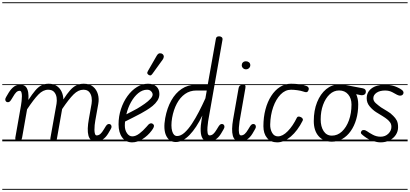

<svg xmlns="http://www.w3.org/2000/svg" viewBox="-25 -1250 3625 1698"><path d="M135 0Q124 0 116 -8.2Q108 -16.5 110.5 -32.5L160.5 -316.5Q163.5 -333.5 166 -355.8Q168.5 -378 168.8 -398.8Q169 -419.5 164.5 -433.2Q160 -447 149.5 -447Q132.5 -447 119.2 -434.5Q106 -422 89.5 -393L81 -379Q70.5 -361 62.8 -353.5Q55 -346 45 -346Q35 -346 28.2 -352.5Q21.5 -359 21.5 -371.5Q21.5 -379 31 -395.2Q40.5 -411.5 52.5 -431.5Q74.5 -467 101.8 -486Q129 -505 171.5 -499Q194.5 -495.5 207.2 -478Q220 -460.5 224.5 -432Q229 -403.5 226 -366Q260 -418 286.8 -449.5Q313.5 -481 341.5 -495.2Q369.5 -509.5 405.5 -509.5Q448 -509.5 476.5 -490.2Q505 -471 519.8 -439.2Q534.5 -407.5 535.5 -370.5Q567.5 -420.5 594.5 -451Q621.5 -481.5 650.2 -495.5Q679 -509.5 716 -509.5Q766.5 -509.5 797.8 -483.8Q829 -458 840.8 -417Q852.5 -376 844 -330.5L817.5 -182Q814.5 -165.5 812.2 -143.5Q810 -121.5 810.2 -100.8Q810.5 -80 815 -66.2Q819.5 -52.5 830 -52.5Q847.5 -52.5 862.2 -65Q877 -77.5 894 -106.5L902.5 -120.5Q912.5 -138.5 920.5 -146Q928.5 -153.5 938.5 -153.5Q948.5 -153.5 955 -147Q961.5 -140.5 961.5 -127.5Q961.5 -120 952 -104Q942.5 -88 931 -68Q909.5 -33 883 -16.5Q856.5 0 819 0Q794 0 778.8 -13.5Q763.5 -27 756.8 -52.5Q750 -78 751.2 -114.8Q752.5 -151.5 761 -198.5L785 -333Q789.5 -359 785.2 -387.8Q781 -416.5 764 -436.5Q747 -456.5 712 -456.5Q667.5 -456.5 625.5 -414.8Q583.5 -373 524.5 -285.5L478.5 -24.5Q478 -18.5 473.5 -9.2Q469 0 445.5 0Q427 0 423 -9.2Q419 -18.5 420.5 -27.5L475 -333Q479.5 -359 475.5 -387.5Q471.5 -416 454 -436.2Q436.5 -456.5 401 -456.5Q356 -456.5 314.8 -414.2Q273.5 -372 214.5 -283L170.5 -33Q168 -16 158 -8Q148 0 135 0ZM135 0Q124 0 116 -8.2Q108 -16.5 110.5 -32.5L160.5 -316.5Q163.5 -333.5 166 -355.8Q168.5 -378 168.8 -398.8Q169 -419.5 164.5 -433.2Q160 -447 149.5 -447Q132.5 -447 119.2 -434.5Q106 -422 89.5 -393L81 -379Q70.5 -361 62.8 -353.5Q55 -346 45 -346Q35 -346 28.2 -352.5Q21.5 -359 21.5 -371.5Q21.5 -379 31 -395.2Q40.5 -411.5 52.5 -431.5Q74.5 -467 101.8 -486Q129 -505 171.5 -499Q194.5 -495.5 207.2 -478Q220 -460.5 224.5 -432Q229 -403.5 226 -366Q260 -418 286.8 -449.5Q313.5 -481 341.5 -495.2Q369.5 -509.5 405.5 -509.5Q448 -509.5 476.5 -490.2Q505 -471 519.8 -439.2Q534.5 -407.5 535.5 -370.5Q567.5 -420.5 594.5 -451Q621.5 -481.5 650.2 -495.5Q679 -509.5 716 -509.5Q766.5 -509.5 797.8 -483.8Q829 -458 840.8 -417Q852.5 -376 844 -330.5L817.5 -182Q814.5 -165.5 812.2 -143.5Q810 -121.5 810.2 -100.8Q810.5 -80 815 -66.2Q819.5 -52.5 830 -52.5Q847.5 -52.5 862.2 -65Q877 -77.5 894 -106.5L902.5 -120.5Q912.5 -138.5 920.5 -146Q928.5 -153.5 938.5 -153.5Q948.5 -153.5 955 -147Q961.5 -140.5 961.5 -127.5Q961.5 -120 952 -104Q942.5 -88 931 -68Q909.5 -33 883 -16.5Q856.5 0 819 0Q794 0 778.8 -13.5Q763.5 -27 756.8 -52.5Q750 -78 751.2 -114.8Q752.5 -151.5 761 -198.5L785 -333Q789.5 -359 785.2 -387.8Q781 -416.5 764 -436.5Q747 -456.5 712 -456.5Q667.5 -456.5 625.5 -414.8Q583.5 -373 524.5 -285.5L478.5 -24.5Q478 -18.5 473.5 -9.2Q469 0 445.5 0Q427 0 423 -9.2Q419 -18.5 420.5 -27.5L475 -333Q479.5 -359 475.5 -387.5Q471.5 -416 454 -436.2Q436.5 -456.5 401 -456.5Q356 -456.5 314.8 -414.2Q273.5 -372 214.5 -283L170.5 -33Q168 -16 158 -8Q148 0 135 0ZM-5 420.5H988.5V428.5H-5ZM-5 -16H988.5V0H-5ZM-5 -505.5H988.5V-497.5H-5ZM-5 -1230H988.5V-1222H-5Z M1143.5 9Q1087.5 9 1055.5 -34.5Q1023.5 -78 1023.5 -151Q1023.5 -221 1044.8 -285.5Q1066 -350 1102.5 -400.5Q1139 -451 1185.8 -480.2Q1232.5 -509.5 1284 -509.5Q1331 -509.5 1357.8 -485.5Q1384.5 -461.5 1384.5 -418.5Q1384.5 -387 1367.5 -360.8Q1350.5 -334.5 1324.5 -313.2Q1298.5 -292 1270.8 -275.5Q1243 -259 1221 -246.5Q1191.5 -230 1150.2 -209.8Q1109 -189.5 1081 -175Q1080 -166 1079.5 -156.8Q1079 -147.5 1079 -138Q1079 -100 1098 -72Q1117 -44 1145 -44Q1174.5 -44 1207.2 -68.5Q1240 -93 1270.5 -128.5Q1290 -154 1303.2 -158Q1316.5 -162 1326 -154.5Q1333 -150 1335.8 -143.2Q1338.5 -136.5 1334.2 -124.8Q1330 -113 1315 -93.5Q1281.5 -49 1235.2 -20Q1189 9 1143.5 9ZM1092.5 -239Q1114 -250.5 1139.5 -263.5Q1165 -276.5 1187.5 -289Q1223 -310 1254.5 -332.2Q1286 -354.5 1305.5 -375.5Q1325 -396.5 1325 -414Q1325 -428 1312 -442.2Q1299 -456.5 1275.5 -456.5Q1235 -456.5 1198.2 -426.5Q1161.5 -396.5 1133.8 -347Q1106 -297.5 1092.5 -239ZM1143.5 9Q1087.5 9 1055.5 -34.5Q1023.5 -78 1023.5 -151Q1023.5 -221 1044.8 -285.5Q1066 -350 1102.5 -400.5Q1139 -451 1185.8 -480.2Q1232.5 -509.5 1284 -509.5Q1331 -509.5 1357.8 -485.5Q1384.5 -461.5 1384.5 -418.5Q1384.5 -387 1367.5 -360.8Q1350.5 -334.5 1324.5 -313.2Q1298.5 -292 1270.8 -275.5Q1243 -259 1221 -246.5Q1191.5 -230 1150.2 -209.8Q1109 -189.5 1081 -175Q1080 -166 1079.5 -156.8Q1079 -147.5 1079 -138Q1079 -100 1098 -72Q1117 -44 1145 -44Q1174.5 -44 1207.2 -68.5Q1240 -93 1270.5 -128.5Q1290 -154 1303.2 -158Q1316.5 -162 1326 -154.5Q1333 -150 1335.8 -143.2Q1338.5 -136.5 1334.2 -124.8Q1330 -113 1315 -93.5Q1281.5 -49 1235.2 -20Q1189 9 1143.5 9ZM1092.5 -239Q1114 -250.5 1139.5 -263.5Q1165 -276.5 1187.5 -289Q1223 -310 1254.5 -332.2Q1286 -354.5 1305.5 -375.5Q1325 -396.5 1325 -414Q1325 -428 1312 -442.2Q1299 -456.5 1275.5 -456.5Q1235 -456.5 1198.2 -426.5Q1161.5 -396.5 1133.8 -347Q1106 -297.5 1092.5 -239ZM1290.5 -587Q1282.5 -592 1278.5 -599.5Q1274.5 -607 1283.5 -622.5L1360.5 -756.5Q1373 -778 1388.2 -778.8Q1403.5 -779.5 1412.5 -772Q1424 -761.5 1423.5 -748.8Q1423 -736 1414.5 -724L1322 -596Q1313 -583.5 1305.2 -583.2Q1297.5 -583 1290.5 -587ZM978.5 420.5H1399V428.5H978.5ZM978.5 -16H1399V0H978.5ZM978.5 -505.5H1399V-497.5H978.5ZM978.5 -1230H1399V-1222H978.5Z M1497 -207.5Q1485 -134 1497.5 -90.5Q1510 -47 1541.5 -47Q1573.5 -47 1606.5 -76.5Q1639.5 -106 1671.8 -154.8Q1704 -203.5 1734.5 -262.5Q1765 -321.5 1791.5 -380.5L1803.5 -449.5H1711Q1655 -449.5 1611.5 -419Q1568 -388.5 1539 -334Q1510 -279.5 1497 -207.5ZM1436 -205.5Q1452.5 -295 1489.8 -361.2Q1527 -427.5 1581.8 -464Q1636.5 -500.5 1706 -500.5H1812L1884.5 -908Q1886.5 -920.5 1895.2 -925Q1904 -929.5 1915 -928.5Q1929 -928 1937 -920Q1945 -912 1942.5 -897.5L1815.5 -176.5Q1812 -154 1809.8 -124.8Q1807.5 -95.5 1811.2 -74Q1815 -52.5 1829 -52.5Q1846 -52.5 1860.8 -65Q1875.5 -77.5 1892.5 -106.5L1901 -120.5Q1911.5 -138.5 1919.2 -146Q1927 -153.5 1937 -153.5Q1947 -153.5 1953.5 -147Q1960 -140.5 1960 -127.5Q1960 -120 1950.8 -104Q1941.5 -88 1929.5 -68Q1908 -33 1881.5 -16.5Q1855 0 1817.5 0Q1784.5 0 1768 -23.5Q1751.5 -47 1749.8 -91.5Q1748 -136 1759 -198.5L1764.5 -228.5Q1712 -119 1651.5 -56.5Q1591 6 1529.5 6Q1471.5 6 1444.8 -49.8Q1418 -105.5 1436 -205.5ZM1497 -207.5Q1485 -134 1497.5 -90.5Q1510 -47 1541.5 -47Q1573.5 -47 1606.5 -76.5Q1639.5 -106 1671.8 -154.8Q1704 -203.5 1734.5 -262.5Q1765 -321.5 1791.5 -380.5L1803.5 -449.5H1711Q1655 -449.5 1611.5 -419Q1568 -388.5 1539 -334Q1510 -279.5 1497 -207.5ZM1436 -205.5Q1452.5 -295 1489.8 -361.2Q1527 -427.5 1581.8 -464Q1636.5 -500.5 1706 -500.5H1812L1884.5 -908Q1886.5 -920.5 1895.2 -925Q1904 -929.5 1915 -928.5Q1929 -928 1937 -920Q1945 -912 1942.5 -897.5L1815.5 -176.5Q1812 -154 1809.8 -124.8Q1807.5 -95.5 1811.2 -74Q1815 -52.5 1829 -52.5Q1846 -52.5 1860.8 -65Q1875.5 -77.5 1892.5 -106.5L1901 -120.5Q1911.5 -138.5 1919.2 -146Q1927 -153.5 1937 -153.5Q1947 -153.5 1953.5 -147Q1960 -140.5 1960 -127.5Q1960 -120 1950.8 -104Q1941.5 -88 1929.5 -68Q1908 -33 1881.5 -16.5Q1855 0 1817.5 0Q1784.5 0 1768 -23.5Q1751.5 -47 1749.8 -91.5Q1748 -136 1759 -198.5L1764.5 -228.5Q1712 -119 1651.5 -56.5Q1591 6 1529.5 6Q1471.5 6 1444.8 -49.8Q1418 -105.5 1436 -205.5ZM1389 420.5H1987V428.5H1389ZM1389 -16H1987V0H1389ZM1389 -505.5H1987V-497.5H1389ZM1389 -1230H1987V-1222H1389Z M2036.5 -194 2084.5 -467Q2086.5 -479 2091.2 -486.5Q2096 -494 2104.8 -497.2Q2113.5 -500.5 2126.5 -500.5Q2141 -500.5 2144.5 -493.8Q2148 -487 2145 -470L2093.5 -176Q2090 -153 2087.8 -124Q2085.5 -95 2089.2 -73.8Q2093 -52.5 2106.5 -52.5Q2124 -52.5 2138.8 -65Q2153.5 -77.5 2170.5 -106.5L2179 -120.5Q2189 -138.5 2197 -146Q2205 -153.5 2215 -153.5Q2225 -153.5 2231.5 -147Q2238 -140.5 2238 -127.5Q2238 -120 2228.5 -104Q2219 -88 2207.5 -68Q2186 -33 2159.5 -16.5Q2133 0 2095.5 0Q2071 0 2055.8 -13Q2040.5 -26 2033.8 -51Q2027 -76 2027.8 -112Q2028.5 -148 2036.5 -194ZM2113 -673.5Q2113 -688 2123 -698Q2133 -708 2150.5 -708Q2166 -708 2177.2 -698.8Q2188.5 -689.5 2188.5 -673.5Q2188.5 -658.5 2177.5 -647.8Q2166.5 -637 2150.5 -637Q2134.5 -637 2123.8 -647.8Q2113 -658.5 2113 -673.5ZM2036.5 -194 2084.5 -467Q2086.5 -479 2091.2 -486.5Q2096 -494 2104.8 -497.2Q2113.5 -500.5 2126.5 -500.5Q2141 -500.5 2144.5 -493.8Q2148 -487 2145 -470L2093.5 -176Q2090 -153 2087.8 -124Q2085.5 -95 2089.2 -73.8Q2093 -52.5 2106.5 -52.5Q2124 -52.5 2138.8 -65Q2153.5 -77.5 2170.5 -106.5L2179 -120.5Q2189 -138.5 2197 -146Q2205 -153.5 2215 -153.5Q2225 -153.5 2231.5 -147Q2238 -140.5 2238 -127.5Q2238 -120 2228.5 -104Q2219 -88 2207.5 -68Q2186 -33 2159.5 -16.5Q2133 0 2095.5 0Q2071 0 2055.8 -13Q2040.5 -26 2033.8 -51Q2027 -76 2027.8 -112Q2028.5 -148 2036.5 -194ZM2113 -673.5Q2113 -688 2123 -698Q2133 -708 2150.5 -708Q2166 -708 2177.2 -698.8Q2188.5 -689.5 2188.5 -673.5Q2188.5 -658.5 2177.5 -647.8Q2166.5 -637 2150.5 -637Q2134.5 -637 2123.8 -647.8Q2113 -658.5 2113 -673.5ZM1977 420.5H2265V428.5H1977ZM1977 -16H2265V0H1977ZM1977 -505.5H2265V-497.5H1977ZM1977 -1230H2265V-1222H1977Z M2426.5 9Q2369 9 2336.8 -30Q2304.5 -69 2304.5 -134Q2304.5 -214 2322.8 -282.5Q2341 -351 2374 -402Q2407 -453 2451.5 -481.2Q2496 -509.5 2548.5 -509.5Q2584 -509.5 2621 -505Q2658 -500.5 2682.5 -490.5Q2693.5 -487 2699.2 -480.8Q2705 -474.5 2705.8 -466.8Q2706.5 -459 2702 -450Q2696.5 -436.5 2685.8 -435Q2675 -433.5 2657.5 -440.5Q2635.5 -448 2604.5 -452.2Q2573.5 -456.5 2548.5 -456.5Q2497.5 -456.5 2456.5 -414.5Q2415.5 -372.5 2391 -302.8Q2366.5 -233 2364.5 -149Q2363.5 -107.5 2381.5 -75.8Q2399.5 -44 2433 -44Q2475 -44 2520 -90Q2565 -136 2601 -210Q2605.5 -218.5 2615.2 -219.2Q2625 -220 2638 -213Q2648 -208 2652 -199.2Q2656 -190.5 2652 -183.5Q2607 -94 2547 -42.5Q2487 9 2426.5 9ZM2426.5 9Q2369 9 2336.8 -30Q2304.5 -69 2304.5 -134Q2304.5 -214 2322.8 -282.5Q2341 -351 2374 -402Q2407 -453 2451.5 -481.2Q2496 -509.5 2548.5 -509.5Q2584 -509.5 2621 -505Q2658 -500.5 2682.5 -490.5Q2693.5 -487 2699.2 -480.8Q2705 -474.5 2705.8 -466.8Q2706.5 -459 2702 -450Q2696.5 -436.5 2685.8 -435Q2675 -433.5 2657.5 -440.5Q2635.5 -448 2604.5 -452.2Q2573.5 -456.5 2548.5 -456.5Q2497.5 -456.5 2456.5 -414.5Q2415.5 -372.5 2391 -302.8Q2366.5 -233 2364.5 -149Q2363.5 -107.5 2381.5 -75.8Q2399.5 -44 2433 -44Q2475 -44 2520 -90Q2565 -136 2601 -210Q2605.5 -218.5 2615.2 -219.2Q2625 -220 2638 -213Q2648 -208 2652 -199.2Q2656 -190.5 2652 -183.5Q2607 -94 2547 -42.5Q2487 9 2426.5 9ZM2255 420.5H2710.5V428.5H2255ZM2255 -16H2710.5V0H2255ZM2255 -505.5H2710.5V-497.5H2255ZM2255 -1230H2710.5V-1222H2255Z M2910 3Q2835.5 3 2792.8 -45.8Q2750 -94.5 2750 -179.5Q2750 -273 2779.2 -346Q2808.5 -419 2859.2 -461Q2910 -503 2974 -503Q2983.5 -503 2992.8 -502.8Q3002 -502.5 3013 -501.2Q3024 -500 3037.5 -497Q3039.5 -497 3055.5 -493.8Q3071.5 -490.5 3103 -484.5Q3134.5 -478.5 3182 -469.5Q3198.5 -466 3204.5 -458.5Q3210.5 -451 3210.5 -440.5Q3210.5 -419.5 3195 -412.2Q3179.5 -405 3158 -410L3125 -417Q3133.5 -398.5 3138.2 -375.8Q3143 -353 3143 -327Q3143 -255.5 3125.5 -195.2Q3108 -135 3076.5 -90.5Q3045 -46 3002.5 -21.5Q2960 3 2910 3ZM2811 -194Q2811 -130.5 2837 -90.5Q2863 -50.5 2910 -50.5Q2960 -50.5 2999.2 -87.2Q3038.5 -124 3061 -186.2Q3083.5 -248.5 3083.5 -325.5Q3083.5 -380.5 3054 -415.2Q3024.5 -450 2974 -450Q2927 -450 2890.2 -415.5Q2853.5 -381 2832.2 -323Q2811 -265 2811 -194ZM2910 3Q2835.5 3 2792.8 -45.8Q2750 -94.5 2750 -179.5Q2750 -273 2779.2 -346Q2808.5 -419 2859.2 -461Q2910 -503 2974 -503Q2983.5 -503 2992.8 -502.8Q3002 -502.5 3013 -501.2Q3024 -500 3037.5 -497Q3039.5 -497 3055.5 -493.8Q3071.5 -490.5 3103 -484.5Q3134.5 -478.5 3182 -469.5Q3198.5 -466 3204.5 -458.5Q3210.5 -451 3210.5 -440.5Q3210.5 -419.5 3195 -412.2Q3179.5 -405 3158 -410L3125 -417Q3133.5 -398.5 3138.2 -375.8Q3143 -353 3143 -327Q3143 -255.5 3125.5 -195.2Q3108 -135 3076.5 -90.5Q3045 -46 3002.5 -21.5Q2960 3 2910 3ZM2811 -194Q2811 -130.5 2837 -90.5Q2863 -50.5 2910 -50.5Q2960 -50.5 2999.2 -87.2Q3038.5 -124 3061 -186.2Q3083.5 -248.5 3083.5 -325.5Q3083.5 -380.5 3054 -415.2Q3024.5 -450 2974 -450Q2927 -450 2890.2 -415.5Q2853.5 -381 2832.2 -323Q2811 -265 2811 -194ZM2700.5 420.5H3142.5V428.5H2700.5ZM2700.5 -16H3142.5V0H2700.5ZM2700.5 -505.5H3142.5V-497.5H2700.5ZM2700.5 -1230H3142.5V-1222H2700.5Z M3340.5 9Q3311.5 9 3273.2 -3Q3235 -15 3199.5 -42Q3181 -55.5 3171.5 -65.5Q3162 -75.5 3171 -89.5Q3176.5 -100 3191.5 -100Q3206.5 -100 3221.5 -89Q3238.5 -76.5 3271.2 -58.8Q3304 -41 3340.5 -41Q3382.5 -41 3409.5 -67.8Q3436.5 -94.5 3436.5 -128Q3436.5 -151.5 3425.2 -167.2Q3414 -183 3399.5 -194.5Q3384 -207.5 3358.5 -223.2Q3333 -239 3302.5 -257.5Q3272 -276.5 3245 -308.2Q3218 -340 3218 -380.5Q3218 -435.5 3260.8 -468Q3303.5 -500.5 3381 -500.5Q3409.5 -500.5 3442.2 -493.8Q3475 -487 3514 -465Q3534 -454 3540.5 -441.8Q3547 -429.5 3539.5 -417Q3533 -406.5 3518.5 -404.5Q3504 -402.5 3486 -412Q3473.5 -419 3445.2 -434.2Q3417 -449.5 3381 -449.5Q3334 -449.5 3305.2 -429.8Q3276.5 -410 3276.5 -380.5Q3276.5 -356.5 3299 -336.8Q3321.5 -317 3344.5 -300.5Q3375 -280.5 3402.2 -265.2Q3429.5 -250 3452.5 -225.5Q3471.5 -207.5 3483.5 -185.2Q3495.5 -163 3495.5 -124.5Q3495.5 -88 3475.5 -57.5Q3455.5 -27 3420.5 -9Q3385.5 9 3340.5 9ZM3340.5 9Q3311.5 9 3273.2 -3Q3235 -15 3199.5 -42Q3181 -55.5 3171.5 -65.5Q3162 -75.5 3171 -89.5Q3176.5 -100 3191.5 -100Q3206.5 -100 3221.5 -89Q3238.5 -76.5 3271.2 -58.8Q3304 -41 3340.5 -41Q3382.5 -41 3409.5 -67.8Q3436.5 -94.5 3436.5 -128Q3436.5 -151.5 3425.2 -167.2Q3414 -183 3399.5 -194.5Q3384 -207.5 3358.5 -223.2Q3333 -239 3302.5 -257.5Q3272 -276.5 3245 -308.2Q3218 -340 3218 -380.5Q3218 -435.5 3260.8 -468Q3303.5 -500.5 3381 -500.5Q3409.5 -500.5 3442.2 -493.8Q3475 -487 3514 -465Q3534 -454 3540.5 -441.8Q3547 -429.5 3539.5 -417Q3533 -406.5 3518.5 -404.5Q3504 -402.5 3486 -412Q3473.5 -419 3445.2 -434.2Q3417 -449.5 3381 -449.5Q3334 -449.5 3305.2 -429.8Q3276.5 -410 3276.5 -380.5Q3276.5 -356.5 3299 -336.8Q3321.5 -317 3344.5 -300.5Q3375 -280.5 3402.2 -265.2Q3429.5 -250 3452.5 -225.5Q3471.5 -207.5 3483.5 -185.2Q3495.5 -163 3495.5 -124.5Q3495.5 -88 3475.5 -57.5Q3455.5 -27 3420.5 -9Q3385.5 9 3340.5 9ZM3132.5 420.5H3580V428.5H3132.5ZM3132.5 -16H3580V0H3132.5ZM3132.5 -505.5H3580V-497.5H3132.5ZM3132.5 -1230H3580V-1222H3132.5Z"/></svg>

Font: Edu VIC WA NT Pre Guide
Style: Regular
Weight: 400
Designer: Tina and Corey Anderson, Eben Sorkin, Mirko Velimirovic
Foundry: Google for Education
Version: Version 1.000